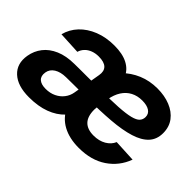

<svg xmlns="http://www.w3.org/2000/svg" viewBox="-92 -815 1095 1095"><g transform="rotate(45 455.5 -267.0)"><path d="M189.5 8.3Q97.7 8.3 50.8 -35.2Q3.9 -78.6 16.1 -151.9Q23.9 -198.2 51.5 -233.4Q79.1 -268.6 126 -288.8Q172.9 -309.1 238.8 -309.6Q265.1 -310.1 289.6 -310.1Q314 -310.1 340.1 -310.1Q366.2 -310.1 397 -310.5L385.3 -223.1Q354 -223.1 321.5 -222.9Q289.1 -222.7 258.8 -222.2Q215.8 -221.7 188.2 -204.6Q160.6 -187.5 155.8 -157.2Q150.9 -125.5 168.7 -109.1Q186.5 -92.8 223.1 -92.8Q258.3 -92.8 286.1 -106.2Q314 -119.6 331.5 -142.6Q349.1 -165.5 354 -193.8L383.3 -364.3Q389.6 -400.4 370.6 -419.2Q351.6 -438 307.1 -438Q280.8 -438 259 -429.7Q237.3 -421.4 222.7 -406.2Q208 -391.1 201.7 -370.1L66.9 -377Q79.6 -426.8 115.2 -464.6Q150.9 -502.4 204.8 -523.9Q258.8 -545.4 326.2 -545.4Q392.1 -545.4 433.8 -523.7Q475.6 -502 492.4 -462.6Q509.3 -423.3 500.5 -370.1L465.8 -163.1L458 -158.7Q443.4 -107.9 408.2 -70.3Q373 -32.7 318.1 -12.2Q263.2 8.3 189.5 8.3ZM595.2 11.7Q518.1 11.7 464.4 -17.6Q410.6 -46.9 385.3 -103.3Q359.9 -159.7 367.7 -240.7Q373 -308.1 397.9 -364Q422.9 -419.9 463.6 -460.7Q504.4 -501.5 557.4 -523.7Q610.4 -545.9 672.9 -545.9Q731 -545.9 776.9 -527.3Q822.8 -508.8 849.4 -473.6Q876 -438.5 876 -388.2Q876 -337.9 845.9 -305.4Q815.9 -272.9 757.8 -254.9Q699.7 -236.8 615.2 -230Q530.8 -223.1 421.4 -223.1L436 -310.1Q529.3 -310.1 588.9 -313.7Q648.4 -317.4 681.4 -325.7Q714.4 -334 727.3 -348.1Q740.2 -362.3 740.2 -382.8Q740.2 -408.2 719 -422.1Q697.8 -436 660.2 -436Q621.6 -436 591.6 -420.2Q561.5 -404.3 542.2 -374.3Q522.9 -344.2 515.6 -301.8Q512.7 -284.2 509.8 -265.9Q506.8 -247.6 504.9 -231.7Q502.9 -215.8 502.9 -205.1Q502.9 -150.4 528.8 -124Q554.7 -97.7 604.5 -97.7Q648.4 -97.7 680.2 -116.2Q711.9 -134.8 724.6 -165L859.4 -158.2Q830.6 -80.1 762.7 -34.2Q694.8 11.7 595.2 11.7Z"/></g></svg>

Font: Inter 20pt
Style: Bold Italic
Weight: 700
Italic angle: -9.3988°
Version: Version 4.001;git-66647c0bb